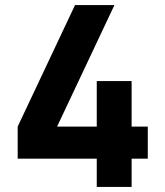

<svg xmlns="http://www.w3.org/2000/svg" viewBox="-20 -740 655 760"><path d="M363 0H501V-112H565V-239H501V-419H363V-239H206L433 -720H277L50 -239V-112H363Z"/></svg>

Font: Eudonet ExtraBold
Style: Regular
Weight: 800
Designer: Mikhail Sharanda
Foundry: Mikhail Sharanda
Version: Version 4.503;Glyphs 3.1.2 (3151)